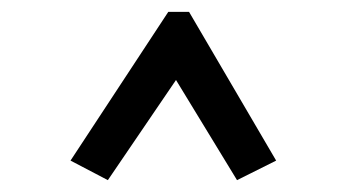

<svg xmlns="http://www.w3.org/2000/svg" viewBox="-20 -643 590 324"><path d="M162 -339 99 -372 264 -623H299L446 -372L380 -339L277 -508Z"/></svg>

Font: Inconsolata SemiExpanded Medium
Style: Regular
Weight: 500
Width: 6
Monospace: yes
Designer: Raph Levien, Cyreal, Brenton Simpson
Foundry: Raph Levien, Cyreal, Google
Version: Version 3.001; ttfautohint (v1.8.2.53-6de2)